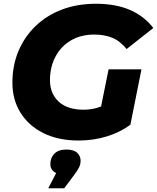

<svg xmlns="http://www.w3.org/2000/svg" viewBox="-20 -734 836 1022"><path d="M398 14Q291 14 212 -25Q133 -64 89.5 -133.5Q46 -203 46 -294Q46 -385 78 -461.5Q110 -538 169 -595Q228 -652 309.5 -683Q391 -714 491 -714Q596 -714 672 -681Q748 -648 796 -585L654 -473Q619 -516 577.5 -533Q536 -550 482 -550Q410 -550 357 -518.5Q304 -487 275 -432Q246 -377 246 -307Q246 -236 292.5 -193Q339 -150 425 -150Q474 -150 518 -167L558 -365H733L674 -70Q620 -30 549 -8Q478 14 398 14ZM237 268 279 187Q248 173 248 139Q248 106 269.5 84Q291 62 333 62Q372 62 390.5 79Q409 96 409 121Q409 139 401.5 155.5Q394 172 372 201L322 268Z"/></svg>

Font: Montserrat ExtraBold
Style: Italic
Weight: 800
Italic angle: -11.3°
Designer: Julieta Ulanovsky
Foundry: Julieta Ulanovsky
Version: Version 9.000; ttfautohint (v1.8.4.7-5d5b)